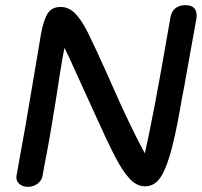

<svg xmlns="http://www.w3.org/2000/svg" viewBox="-20 -734 785 745"><path d="M743 -673Q743 -665 742 -661L700 -428Q695 -397 689 -368Q683 -339 679 -312Q658 -194 638.5 -129.5Q619 -65 597 -38Q575 -11 543 -11Q511 -11 483.5 -40Q456 -69 426 -127Q396 -185 343 -303L292 -415Q244 -522 230 -548Q216 -477 195 -335Q172 -190 152 -91L145 -51Q142 -34 126 -21.5Q110 -9 88 -9Q67 -9 54 -21.5Q41 -34 44 -51Q48 -76 56 -119Q82 -260 95 -341L124 -512L139 -602Q150 -660 166 -683.5Q182 -707 215 -707Q247 -707 272 -681.5Q297 -656 322.5 -604.5Q348 -553 402 -433L411 -412Q490 -233 542 -139Q553 -185 581 -329Q600 -428 642 -670Q646 -690 660.5 -702Q675 -714 700 -714Q743 -714 743 -673Z"/></svg>

Font: Mali Medium
Style: Italic
Weight: 500
Italic angle: -10°
Version: Version 1.000; ttfautohint (v1.6)